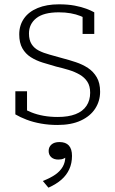

<svg xmlns="http://www.w3.org/2000/svg" viewBox="-20 -567 531 888"><path d="M397 -138Q397 -169 384 -189Q371 -209 348.5 -222Q326 -235 298 -243.5Q270 -252 240 -259Q208 -268 177.5 -277.5Q147 -287 122.5 -302.5Q98 -318 83.5 -343.5Q69 -369 69 -408Q69 -450 91 -481.5Q113 -513 154.5 -530Q196 -547 252 -547Q294 -547 325.5 -541Q357 -535 379.5 -526.5Q402 -518 416 -510V-410H362V-502Q366 -499 369.5 -496.5Q373 -494 376 -490.5Q379 -487 381.5 -482.5Q384 -478 386 -473Q372 -485 352 -493Q332 -501 307 -505.5Q282 -510 252 -510Q182 -510 148 -483Q114 -456 114 -412Q114 -382 126 -363Q138 -344 159.5 -333Q181 -322 209 -314.5Q237 -307 268 -298Q299 -290 330.5 -279.5Q362 -269 387 -252.5Q412 -236 427.5 -209.5Q443 -183 443 -143Q443 -100 420.5 -65Q398 -30 354 -9.5Q310 11 246 11Q206 11 169.5 4.5Q133 -2 103 -13.5Q73 -25 51 -38V-145H105V-26Q98 -31 93 -36.5Q88 -42 85.5 -48Q83 -54 82 -59.5Q81 -65 81 -69Q101 -57 126 -47Q151 -37 181.5 -31.5Q212 -26 247 -26Q296 -26 329.5 -39Q363 -52 380 -77.5Q397 -103 397 -138ZM204 301 178 270Q214 256 236.5 240Q259 224 270.5 203.5Q282 183 282 158L292 152Q286 161 275.5 166Q265 171 250 171Q229 171 217 160Q205 149 205 131Q205 113 218 101.5Q231 90 255 90Q284 90 298.5 106Q313 122 313 154Q313 188 300.5 215.5Q288 243 264 264Q240 285 204 301Z"/></svg>

Font: Roboto Serif Thin
Style: Regular
Weight: 250
Designer: Greg Gazdowicz
Foundry: Commercial Type
Version: Version 1.004